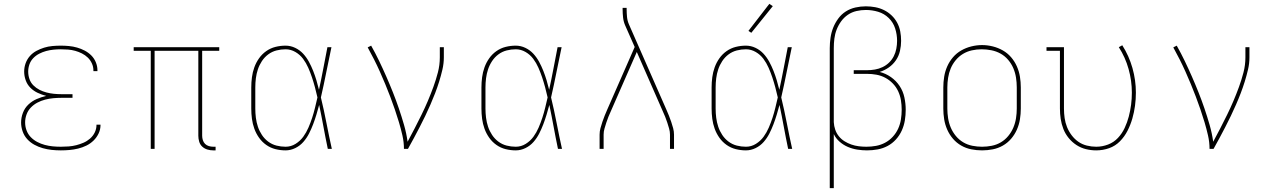

<svg xmlns="http://www.w3.org/2000/svg" viewBox="-20 -776 6640 1001"><path d="M297 8Q273 8 249.5 5.5Q226 3 203 -3.5Q180 -10 159 -21.5Q138 -33 122 -50.5Q106 -68 98 -91Q90 -114 90 -137Q90 -163 99.5 -188Q109 -213 128 -231Q147 -249 171 -259.5Q195 -270 221 -276Q198 -282 176.5 -292Q155 -302 138.5 -318.5Q122 -335 114 -357.5Q106 -380 106 -403Q106 -425 113.5 -446Q121 -467 135.5 -483.5Q150 -500 169.5 -510.5Q189 -521 210 -527.5Q231 -534 253 -536Q275 -538 297 -538Q318 -538 339.5 -536Q361 -534 382 -528Q403 -522 422 -512Q441 -502 456 -487Q471 -472 479.5 -451.5Q488 -431 488 -410Q488 -408 488 -407Q488 -406 488 -405H467Q467 -406 467 -407Q467 -408 467 -409Q467 -428 459 -445.5Q451 -463 437.5 -476Q424 -489 407 -497.5Q390 -506 372 -511Q354 -516 335 -517.5Q316 -519 297 -519Q278 -519 258.5 -517Q239 -515 220.5 -510Q202 -505 184.5 -496Q167 -487 153.5 -473Q140 -459 133.5 -440.5Q127 -422 127 -403Q127 -383 133.5 -364Q140 -345 154 -331Q168 -317 185.5 -308Q203 -299 222 -294Q241 -289 260.5 -287Q280 -285 300 -285H358V-266H300Q279 -266 257.5 -264Q236 -262 215 -256.5Q194 -251 175 -241Q156 -231 141 -215.5Q126 -200 118.5 -179.5Q111 -159 111 -138Q111 -116 118.5 -96Q126 -76 140.5 -61Q155 -46 174 -36Q193 -26 213.5 -20.5Q234 -15 255 -13Q276 -11 297 -11Q317 -11 337.5 -12.5Q358 -14 377.5 -19Q397 -24 415.5 -32Q434 -40 449.5 -53.5Q465 -67 474 -85.5Q483 -104 483 -124Q483 -125 483 -125.5Q483 -126 483 -126H504Q504 -126 504 -125Q504 -124 504 -124Q504 -101 494 -80Q484 -59 467.5 -43Q451 -27 430.5 -17Q410 -7 387.5 -1.5Q365 4 342.5 6Q320 8 297 8Z M1092 8Q1076 8 1061 3.5Q1046 -1 1034.5 -11.5Q1023 -22 1018.5 -37.5Q1014 -53 1014 -68V-511H786V0H766V-511H677V-530H1123V-511H1034V-68Q1034 -57 1037.5 -45.5Q1041 -34 1049 -26Q1057 -18 1068.5 -14.5Q1080 -11 1092 -11H1104V8Z M1469 8Q1442 8 1416 1.5Q1390 -5 1368 -20.5Q1346 -36 1330.5 -58Q1315 -80 1306 -105Q1297 -130 1293.5 -156.5Q1290 -183 1290 -210V-320Q1290 -347 1293.5 -373.5Q1297 -400 1306 -425Q1315 -450 1330.5 -472Q1346 -494 1368 -509.5Q1390 -525 1416 -531.5Q1442 -538 1469 -538Q1495 -538 1519 -526.5Q1543 -515 1560.5 -496Q1578 -477 1590.5 -454Q1603 -431 1612.5 -407Q1622 -383 1629.5 -358Q1637 -333 1643 -308Q1655 -363 1665.5 -418.5Q1676 -474 1687 -530H1708Q1694 -465 1681 -399Q1668 -333 1653 -268Q1669 -202 1682 -134.5Q1695 -67 1710 0H1689Q1677 -57 1666.5 -114.5Q1656 -172 1644 -229Q1637 -203 1629.5 -178Q1622 -153 1612.5 -128Q1603 -103 1591 -79.5Q1579 -56 1561.5 -36Q1544 -16 1519.5 -4Q1495 8 1469 8ZM1469 -11Q1497 -11 1521 -26Q1545 -41 1561 -63Q1577 -85 1588 -110.5Q1599 -136 1607.5 -162Q1616 -188 1622.5 -215Q1629 -242 1635 -268Q1629 -295 1622 -321Q1615 -347 1606.5 -372.5Q1598 -398 1587 -423Q1576 -448 1560 -469.5Q1544 -491 1520 -505Q1496 -519 1469 -519Q1445 -519 1421.5 -513Q1398 -507 1378.5 -492.5Q1359 -478 1345.5 -457.5Q1332 -437 1324.5 -414.5Q1317 -392 1314 -368Q1311 -344 1311 -320V-210Q1311 -186 1314 -162Q1317 -138 1324.5 -115.5Q1332 -93 1345.5 -72.5Q1359 -52 1378.5 -37.5Q1398 -23 1421.5 -17Q1445 -11 1469 -11Z M2086 0Q2086 -35 2078 -70Q2070 -105 2060 -138.5Q2050 -172 2038.5 -205.5Q2027 -239 2014.5 -272Q2002 -305 1988.5 -337.5Q1975 -370 1960.5 -402.5Q1946 -435 1930 -466.5Q1914 -498 1897 -529L1915 -538Q1937 -499 1956.5 -458.5Q1976 -418 1994 -377Q2012 -336 2028.5 -294.5Q2045 -253 2059.5 -210.5Q2074 -168 2086.5 -124.5Q2099 -81 2105 -37Q2124 -72 2142 -107Q2160 -142 2177.5 -177.5Q2195 -213 2210.5 -249.5Q2226 -286 2239.5 -323Q2253 -360 2263 -398.5Q2273 -437 2273 -477V-530H2294V-477Q2294 -445 2286.5 -413Q2279 -381 2269.5 -350.5Q2260 -320 2248.5 -290Q2237 -260 2224 -230.5Q2211 -201 2197 -171.5Q2183 -142 2168 -113.5Q2153 -85 2138 -56.5Q2123 -28 2107 0Z M2669 8Q2642 8 2616 1.5Q2590 -5 2568 -20.5Q2546 -36 2530.5 -58Q2515 -80 2506 -105Q2497 -130 2493.5 -156.5Q2490 -183 2490 -210V-320Q2490 -347 2493.5 -373.5Q2497 -400 2506 -425Q2515 -450 2530.5 -472Q2546 -494 2568 -509.5Q2590 -525 2616 -531.5Q2642 -538 2669 -538Q2695 -538 2719 -526.5Q2743 -515 2760.5 -496Q2778 -477 2790.5 -454Q2803 -431 2812.5 -407Q2822 -383 2829.5 -358Q2837 -333 2843 -308Q2855 -363 2865.5 -418.5Q2876 -474 2887 -530H2908Q2894 -465 2881 -399Q2868 -333 2853 -268Q2869 -202 2882 -134.5Q2895 -67 2910 0H2889Q2877 -57 2866.5 -114.5Q2856 -172 2844 -229Q2837 -203 2829.5 -178Q2822 -153 2812.5 -128Q2803 -103 2791 -79.5Q2779 -56 2761.5 -36Q2744 -16 2719.5 -4Q2695 8 2669 8ZM2669 -11Q2697 -11 2721 -26Q2745 -41 2761 -63Q2777 -85 2788 -110.5Q2799 -136 2807.5 -162Q2816 -188 2822.5 -215Q2829 -242 2835 -268Q2829 -295 2822 -321Q2815 -347 2806.5 -372.5Q2798 -398 2787 -423Q2776 -448 2760 -469.5Q2744 -491 2720 -505Q2696 -519 2669 -519Q2645 -519 2621.5 -513Q2598 -507 2578.5 -492.5Q2559 -478 2545.5 -457.5Q2532 -437 2524.5 -414.5Q2517 -392 2514 -368Q2511 -344 2511 -320V-210Q2511 -186 2514 -162Q2517 -138 2524.5 -115.5Q2532 -93 2545.5 -72.5Q2559 -52 2578.5 -37.5Q2598 -23 2621.5 -17Q2645 -11 2669 -11Z M3106 0V-74Q3106 -91 3110.5 -107.5Q3115 -124 3120.5 -140.5Q3126 -157 3132.5 -173Q3139 -189 3146 -205L3289 -531L3240 -642Q3231 -662 3228.5 -684Q3226 -706 3226 -728V-735H3247V-728Q3247 -708 3249 -687.5Q3251 -667 3259 -649L3454 -205Q3461 -189 3467.5 -173Q3474 -157 3479.5 -140.5Q3485 -124 3489.5 -107.5Q3494 -91 3494 -74V0H3473V-74Q3473 -90 3468.5 -105.5Q3464 -121 3459 -136.5Q3454 -152 3448 -167Q3442 -182 3435 -197L3300 -505L3165 -197Q3158 -182 3152 -167Q3146 -152 3141 -136.5Q3136 -121 3131.5 -105.5Q3127 -90 3127 -74V0Z M3869 8Q3842 8 3816 1.5Q3790 -5 3768 -20.5Q3746 -36 3730.5 -58Q3715 -80 3706 -105Q3697 -130 3693.5 -156.5Q3690 -183 3690 -210V-320Q3690 -347 3693.5 -373.5Q3697 -400 3706 -425Q3715 -450 3730.5 -472Q3746 -494 3768 -509.5Q3790 -525 3816 -531.5Q3842 -538 3869 -538Q3895 -538 3919 -526.5Q3943 -515 3960.5 -496Q3978 -477 3990.5 -454Q4003 -431 4012.5 -407Q4022 -383 4029.5 -358Q4037 -333 4043 -308Q4055 -363 4065.5 -418.5Q4076 -474 4087 -530H4108Q4094 -465 4081 -399Q4068 -333 4053 -268Q4069 -202 4082 -134.5Q4095 -67 4110 0H4089Q4077 -57 4066.5 -114.5Q4056 -172 4044 -229Q4037 -203 4029.5 -178Q4022 -153 4012.5 -128Q4003 -103 3991 -79.5Q3979 -56 3961.5 -36Q3944 -16 3919.5 -4Q3895 8 3869 8ZM3869 -11Q3897 -11 3921 -26Q3945 -41 3961 -63Q3977 -85 3988 -110.5Q3999 -136 4007.5 -162Q4016 -188 4022.5 -215Q4029 -242 4035 -268Q4029 -295 4022 -321Q4015 -347 4006.5 -372.5Q3998 -398 3987 -423Q3976 -448 3960 -469.5Q3944 -491 3920 -505Q3896 -519 3869 -519Q3845 -519 3821.5 -513Q3798 -507 3778.5 -492.5Q3759 -478 3745.5 -457.5Q3732 -437 3724.5 -414.5Q3717 -392 3714 -368Q3711 -344 3711 -320V-210Q3711 -186 3714 -162Q3717 -138 3724.5 -115.5Q3732 -93 3745.5 -72.5Q3759 -52 3778.5 -37.5Q3798 -23 3821.5 -17Q3845 -11 3869 -11ZM3897 -605 3882 -615 3991 -756 4009 -744Z M4306 205V-525Q4306 -552 4310 -579.5Q4314 -607 4324 -632Q4334 -657 4350.5 -679.5Q4367 -702 4390 -716.5Q4413 -731 4440 -737Q4467 -743 4494 -743Q4519 -743 4543 -738.5Q4567 -734 4588.5 -723.5Q4610 -713 4628 -696Q4646 -679 4657.5 -657.5Q4669 -636 4673.5 -612Q4678 -588 4678 -563Q4678 -537 4672 -510.5Q4666 -484 4651 -462Q4636 -440 4614 -424.5Q4592 -409 4566 -401Q4598 -393 4625 -374Q4652 -355 4670 -328Q4688 -301 4695 -268.5Q4702 -236 4702 -204Q4702 -176 4697.5 -148.5Q4693 -121 4681.5 -95.5Q4670 -70 4651 -49Q4632 -28 4607.5 -15Q4583 -2 4555.5 3Q4528 8 4500 8Q4475 8 4449.5 4Q4424 0 4400.5 -10Q4377 -20 4357.5 -37Q4338 -54 4327 -77V205ZM4497 -11Q4522 -11 4547 -15.5Q4572 -20 4594.5 -32Q4617 -44 4634.5 -63Q4652 -82 4662.5 -105Q4673 -128 4677 -153.5Q4681 -179 4681 -204Q4681 -229 4677 -253.5Q4673 -278 4662.5 -300.5Q4652 -323 4634.5 -341Q4617 -359 4595.5 -370.5Q4574 -382 4549.5 -386.5Q4525 -391 4500 -391H4431V-410H4500Q4521 -410 4541.5 -413.5Q4562 -417 4581 -426Q4600 -435 4615 -449.5Q4630 -464 4639.5 -482.5Q4649 -501 4653 -522Q4657 -543 4657 -563Q4657 -596 4647 -627.5Q4637 -659 4613.5 -682Q4590 -705 4558.5 -714.5Q4527 -724 4494 -724Q4470 -724 4445.5 -718.5Q4421 -713 4400.5 -699Q4380 -685 4365.5 -665Q4351 -645 4342 -622Q4333 -599 4330 -574.5Q4327 -550 4327 -525V-146V-139Q4328 -119 4334.5 -100Q4341 -81 4353.5 -65.5Q4366 -50 4383 -39.5Q4400 -29 4418.5 -22.5Q4437 -16 4457 -13.5Q4477 -11 4497 -11Z M5100 8Q5072 8 5044 2.5Q5016 -3 4991.5 -17Q4967 -31 4948.5 -52.5Q4930 -74 4918.5 -100Q4907 -126 4902.5 -154Q4898 -182 4898 -210V-320Q4898 -348 4902.5 -376Q4907 -404 4918.5 -430Q4930 -456 4948.5 -477.5Q4967 -499 4991.5 -513Q5016 -527 5044 -534Q5072 -541 5100 -541Q5128 -541 5156 -534Q5184 -527 5208.5 -513Q5233 -499 5251.5 -477.5Q5270 -456 5281.5 -430Q5293 -404 5297.5 -376Q5302 -348 5302 -320V-210Q5302 -182 5297.5 -154Q5293 -126 5281.5 -100Q5270 -74 5251.5 -52.5Q5233 -31 5208.5 -17Q5184 -3 5156 2.5Q5128 8 5100 8ZM5100 -11Q5125 -11 5150.5 -16Q5176 -21 5198 -34Q5220 -47 5236.5 -67Q5253 -87 5263 -110.5Q5273 -134 5277 -159.5Q5281 -185 5281 -210V-320Q5281 -346 5277 -371.5Q5273 -397 5263 -420.5Q5253 -444 5236 -464Q5219 -484 5196.5 -496.5Q5174 -509 5148.5 -514Q5123 -519 5098 -519Q5072 -519 5047 -513.5Q5022 -508 5000.5 -495Q4979 -482 4962.5 -462Q4946 -442 4936.5 -419Q4927 -396 4923 -370.5Q4919 -345 4919 -320V-210Q4919 -185 4923 -159.5Q4927 -134 4937 -110.5Q4947 -87 4963.5 -67Q4980 -47 5002 -34Q5024 -21 5049.5 -16Q5075 -11 5100 -11Z M5695 8Q5668 8 5641.5 1.5Q5615 -5 5592 -20Q5569 -35 5551.5 -56.5Q5534 -78 5524 -103.5Q5514 -129 5510 -156Q5506 -183 5506 -210V-511H5436V-530H5527V-210Q5527 -185 5530.5 -160.5Q5534 -136 5543 -113.5Q5552 -91 5567 -71Q5582 -51 5602 -37Q5622 -23 5646.5 -17Q5671 -11 5695 -11Q5727 -11 5757 -22.5Q5787 -34 5808.5 -57Q5830 -80 5843.5 -109Q5857 -138 5865 -168.5Q5873 -199 5877 -230Q5881 -261 5881 -293Q5881 -355 5864 -416Q5847 -477 5813 -530L5831 -540Q5866 -485 5884 -421.5Q5902 -358 5902 -293Q5902 -259 5897.5 -225Q5893 -191 5883.5 -158Q5874 -125 5858.5 -94.5Q5843 -64 5819 -39.5Q5795 -15 5762.5 -3.5Q5730 8 5695 8Z M6286 0Q6286 -35 6278 -70Q6270 -105 6260 -138.5Q6250 -172 6238.5 -205.5Q6227 -239 6214.5 -272Q6202 -305 6188.5 -337.5Q6175 -370 6160.5 -402.5Q6146 -435 6130 -466.5Q6114 -498 6097 -529L6115 -538Q6137 -499 6156.5 -458.5Q6176 -418 6194 -377Q6212 -336 6228.5 -294.5Q6245 -253 6259.5 -210.5Q6274 -168 6286.5 -124.5Q6299 -81 6305 -37Q6324 -72 6342 -107Q6360 -142 6377.5 -177.5Q6395 -213 6410.5 -249.5Q6426 -286 6439.5 -323Q6453 -360 6463 -398.5Q6473 -437 6473 -477V-530H6494V-477Q6494 -445 6486.5 -413Q6479 -381 6469.5 -350.5Q6460 -320 6448.5 -290Q6437 -260 6424 -230.5Q6411 -201 6397 -171.5Q6383 -142 6368 -113.5Q6353 -85 6338 -56.5Q6323 -28 6307 0Z"/></svg>

Font: Iosevka Curly Slab ThEx
Style: Regular
Weight: 100
Width: 7
Monospace: yes
Designer: Belleve Invis
Foundry: Belleve Invis
Version: Version 11.1.0; ttfautohint (v1.8.3)